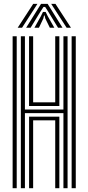

<svg xmlns="http://www.w3.org/2000/svg" viewBox="-20 -991 465 1011"><path d="M89.8 0V-800H111.2V-414.2H314V-800H335.8V0H314V-395.2H111.2V0ZM133.2 0V-376.5H292.5V0H270.8V-357.5H154.5V0ZM46.5 0V-800H68V0ZM357.2 0V-800H379V0ZM133 -433V-800H154.5V-452H270.8V-800H292.5V-433ZM73 -844.8 155 -970.8H177.2L96 -844.8ZM117.5 -844.8 196.2 -970.8H230.8L309.2 -844.8H285.8L235.5 -927L217.8 -954.5H209L191.2 -927L141 -844.8ZM161.2 -844.8 195.5 -906.2 206.2 -928H220.5L231.2 -906.2L266.2 -844.8H242.5L218.5 -893.8L215 -909.2H211.8L208.2 -893.8L185 -844.8ZM331 -844.8 249.5 -970.8H271.8L353.8 -844.8Z"/></svg>

Font: Big Shoulders Inline Display Thin
Style: Bold
Weight: 700
Version: Version 2.002